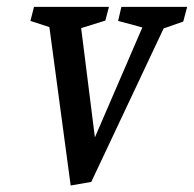

<svg xmlns="http://www.w3.org/2000/svg" viewBox="-20 -537 579 573"><path d="M190.9 16.6 127.4 -456.1 70.8 -474.6 81.5 -516.6H305.2L294.4 -475.6L222.2 -453.1L263.2 -127L404.8 -455.1L332.5 -474.6L342.3 -516.6H538.6L526.9 -472.7L468.3 -452.1L252.4 5.9Z"/></svg>

Font: Neuton
Style: Italic
Weight: 400
Italic angle: -9°
Designer: Brian M Zick
Version: Version 1.32